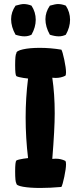

<svg xmlns="http://www.w3.org/2000/svg" viewBox="-20 -935 396 951"><path d="M35 -840Q35 -875 57 -907Q85 -915 97 -915Q116 -915 136 -907Q157 -875 157 -837Q157 -800 136 -763Q120 -755 101 -755Q82 -755 57 -763Q35 -802 35 -840ZM55 -86Q55 -134 61 -140Q70 -145 96 -149Q114 -152 119 -152Q107 -252 107 -353Q107 -450 119 -546Q114 -546 96 -549Q70 -553 61 -558Q55 -564 55 -612Q55 -664 61 -671Q60 -683 93.5 -690.5Q127 -698 177 -698Q230 -698 284 -689Q290 -679 298.5 -638.5Q307 -598 307 -577Q307 -564 304 -560Q282 -549 256 -549Q245 -549 239 -550Q251 -469 251 -374Q251 -296 239 -148Q245 -149 256 -149Q282 -149 304 -138Q307 -134 307 -121Q307 -100 298.5 -59.5Q290 -19 284 -9Q227 -4 180 -4Q128 -4 94 -10Q60 -16 61 -27Q55 -34 55 -86ZM205 -840Q205 -875 227 -907Q255 -915 267 -915Q286 -915 306 -907Q327 -875 327 -837Q327 -800 306 -763Q290 -755 271 -755Q252 -755 227 -763Q205 -802 205 -840Z"/></svg>

Font: Gorditas
Style: Regular
Weight: 400
Designer: Gustavo Dipre (gbrenda1987@gmail.com)
Foundry: Gustavo Dipre (gbrenda1987@gmail.com)
Version: Version 1.001